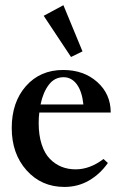

<svg xmlns="http://www.w3.org/2000/svg" viewBox="-20 -720 475 751"><path d="M257.8 -497.1 150.9 -658.2 228 -699.7 302.7 -519ZM231.9 11.2Q142.1 11.2 84 -53.7Q25.9 -118.7 25.9 -219.2Q25.9 -320.3 81.5 -383.3Q137.2 -446.3 227.1 -446.3Q307.6 -446.3 360.4 -399.2Q413.1 -352.1 413.1 -279.8H133.8Q131.3 -262.2 131.3 -238.3Q131.3 -190.9 143.1 -155Q154.8 -119.1 175.3 -98.4Q195.8 -77.6 220.9 -67.6Q246.1 -57.6 275.9 -57.6Q331.5 -57.6 384.8 -98.1L401.9 -82.5Q371.6 -39.1 328.1 -13.9Q284.7 11.2 231.9 11.2ZM228.5 -418Q193.4 -418 170.9 -388.4Q148.4 -358.9 138.7 -311.5H306.2Q300.8 -362.8 280.3 -390.4Q259.8 -418 228.5 -418Z"/></svg>

Font: Elstob SemiBold
Style: Regular
Weight: 600
Designer: Peter S. Baker
Version: Version 1.015